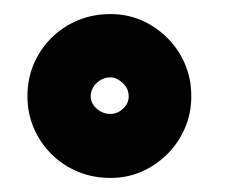

<svg xmlns="http://www.w3.org/2000/svg" viewBox="-20 -692 325 273"><path d="M137 -672Q161 -672 181.5 -663Q202 -654 218 -638Q234 -622 243 -601Q252 -580 252 -555Q252 -531 243 -510Q234 -489 218 -473Q202 -457 181.5 -448Q161 -439 137 -439Q112 -439 90.5 -448Q69 -457 53 -473Q37 -489 28 -510Q19 -531 19 -555Q19 -580 28 -601Q37 -622 53 -638Q69 -654 90.5 -663Q112 -672 137 -672ZM163 -555Q163 -566 154.5 -574Q146 -582 137 -582Q126 -582 117.5 -574Q109 -566 109 -555Q109 -545 117.5 -537.5Q126 -530 137 -530Q147 -530 155 -537.5Q163 -545 163 -555Z"/></svg>

Font: Stadtwerke
Style: Bold
Weight: 700
Designer: Santiago Orozco
Foundry: Typemade
Version: Version 1.003